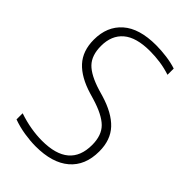

<svg xmlns="http://www.w3.org/2000/svg" viewBox="-227 -834 928 928"><g transform="rotate(45 237.5 -370.0)"><path d="M203 9Q167 9 125.5 2.5Q84 -4 45.5 -18V-60Q88 -45.5 128.2 -38.8Q168.5 -32 205.5 -32Q391.5 -32 391.5 -189Q391.5 -255 356 -290Q320.5 -325 239 -349.5L208.5 -358.5Q123.5 -384 80.2 -431Q37 -478 37 -555Q37 -645.5 95.8 -697.2Q154.5 -749 269 -749Q304 -749 341.5 -744Q379 -739 409 -729V-686.5Q373.5 -698 338.8 -703Q304 -708 268 -708Q174.5 -708 128.8 -669Q83 -630 83 -558Q83 -494 116.2 -459.2Q149.5 -424.5 228 -400.5L259 -391.5Q349 -364.5 393.5 -317Q438 -269.5 438 -191.5Q438 -95 377 -43Q316 9 203 9Z"/></g></svg>

Font: Encode Sans SemiCondensed SemiCondensed ExtraLight
Style: Regular
Weight: 200
Width: 4
Designer: Multiple Designers
Foundry: Impallari Type
Version: Version 3.000; ttfautohint (v1.8.3) -l 8 -r 50 -G 200 -x 14 